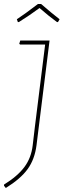

<svg xmlns="http://www.w3.org/2000/svg" viewBox="-47 -839 327 957"><path d="M42 -729 37 -743Q74 -767 142 -819H158Q210 -774 250 -743L242 -729H237Q197 -758 150 -799Q103 -764 47 -729ZM200 -637 147 -212 135 -115Q126 -45 91 3.5Q56 52 -18 98L-27 87V81Q41 39 75 -7Q109 -53 116 -115L127 -208L178 -617H53L49 -621L54 -637Z"/></svg>

Font: Alegreya Sans Thin
Style: Italic
Weight: 100
Italic angle: -7°
Designer: Juan Pablo del Peral
Foundry: Huerta Tipografica
Version: Version 2.007